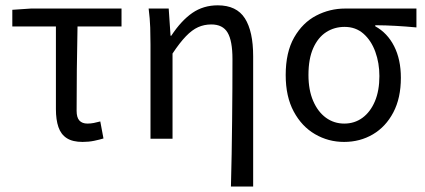

<svg xmlns="http://www.w3.org/2000/svg" viewBox="-20 -518 1587 717"><path d="M288.4 12Q251.3 12 229.4 -2Q207.6 -16 198.2 -43.4Q188.8 -70.7 188.8 -110.3V-419.1H26V-481.4L95.7 -486.1H433.8V-419.1H269.5Q267.8 -336.8 266.9 -257.3Q266.1 -177.7 266.1 -104.3Q266.1 -79.3 276.4 -67.9Q286.8 -56.5 306.6 -56.5Q318.7 -56.5 330.4 -58.8Q342.2 -61.1 354.5 -64.5L366.4 -0.9Q352 3.5 331.6 7.8Q311.1 12 288.4 12Z M842.4 178.5Q843.8 119.3 845.1 57.3Q846.3 -4.7 846.8 -66.4Q847.4 -128.2 847.8 -186.6Q848.1 -245.1 848.1 -297.4Q848.1 -365.6 830 -396.1Q812 -426.7 769.1 -426.7Q742.4 -426.7 719.8 -416.5Q697.2 -406.4 674.3 -382.6Q651.4 -358.9 624.3 -318.1V0H542V-352.6Q542 -382 541 -414.9Q539.9 -447.9 535.1 -486.1H610L616.9 -384.6H619.6Q657.2 -441.5 698.4 -469.8Q739.6 -498.1 793.1 -498.1Q863.5 -498.1 894.5 -449.5Q925.4 -401 925.4 -308V178.5Z M1264.9 12Q1206.1 12 1156.5 -16.9Q1106.8 -45.7 1076.9 -101.5Q1046.9 -157.2 1046.9 -237.7Q1046.9 -323 1078.5 -378.2Q1110.1 -433.3 1160.7 -459.7Q1211.4 -486.1 1269.1 -486.1H1535.1V-415.6Q1493.8 -419.4 1457.9 -421.4Q1421.9 -423.5 1381.4 -423.8V-419.8Q1426.5 -395.1 1451.8 -345.5Q1477 -295.8 1477 -227.4Q1477 -151.7 1448.8 -98.2Q1420.6 -44.6 1372.5 -16.3Q1324.4 12 1264.9 12ZM1265.6 -56.5Q1304.1 -56.5 1333.6 -78.1Q1363.1 -99.8 1380 -139.6Q1396.8 -179.4 1396.8 -234Q1396.8 -282.6 1381.6 -324.6Q1366.3 -366.6 1337.4 -392.1Q1308.5 -417.6 1266.9 -417.6Q1228.5 -417.6 1198 -397.9Q1167.5 -378.2 1149.7 -338.3Q1131.9 -298.4 1131.9 -237.7Q1131.9 -182 1149.4 -141.3Q1166.9 -100.5 1197 -78.5Q1227.2 -56.5 1265.6 -56.5Z"/></svg>

Font: Source Sans Variable
Style: Regular
Weight: 200
Designer: Paul D. Hunt
Foundry: Adobe Systems Incorporated
Version: Version 3.006;hotconv 1.0.111;makeotfexe 2.5.65597